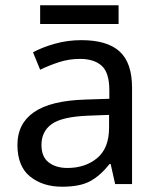

<svg xmlns="http://www.w3.org/2000/svg" viewBox="-20 -697 601 727"><path d="M288 -545Q386 -545 433 -502Q480 -459 480 -365V0H416L399 -76H395Q360 -32 321.5 -11Q283 10 215 10Q142 10 94 -28.5Q46 -67 46 -149Q46 -229 109 -272.5Q172 -316 303 -320L394 -323V-355Q394 -422 365 -448Q336 -474 283 -474Q241 -474 203 -461.5Q165 -449 132 -433L105 -499Q140 -518 188 -531.5Q236 -545 288 -545ZM314 -259Q214 -255 175.5 -227Q137 -199 137 -148Q137 -103 164.5 -82Q192 -61 235 -61Q303 -61 348 -98.5Q393 -136 393 -214V-262ZM429 -677V-606H132V-677Z"/></svg>

Font: Noto Sans Tagbanwa
Style: Regular
Weight: 400
Designer: Monotype Design Team
Foundry: Monotype Imaging Inc.
Version: Version 2.001; ttfautohint (v1.8.4.7-5d5b)